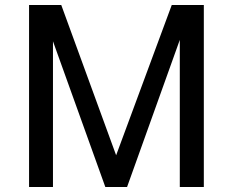

<svg xmlns="http://www.w3.org/2000/svg" viewBox="-20 -743 926 763"><path d="M95.5 0V-723H223.5L441.5 -126L662.5 -723H790V0H694.5V-584.5L485 0H398.5L190.5 -579V0Z"/></svg>

Font: Public Sans Thin
Style: Regular
Weight: 400
Version: Version 2.001